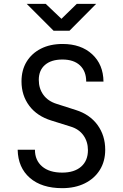

<svg xmlns="http://www.w3.org/2000/svg" viewBox="-20 -970 640 1000"><path d="M304 10Q197 10 135.5 -43.5Q74 -97 72 -190H162Q162 -135 199.5 -103Q237 -71 304 -71Q367 -71 402.5 -102Q438 -133 438 -188Q438 -232 414.5 -265Q391 -298 347 -311L248 -342Q173 -365 132.5 -419Q92 -473 92 -546Q92 -605 118.5 -648.5Q145 -692 193 -716.5Q241 -741 306 -741Q402 -741 460 -687.5Q518 -634 519 -545H429Q429 -599 396.5 -629.5Q364 -660 305 -660Q247 -660 214.5 -632Q182 -604 182 -554Q182 -509 206 -476Q230 -443 275 -429L375 -397Q448 -374 488 -319Q528 -264 528 -190Q528 -130 500 -85Q472 -40 421.5 -15Q371 10 304 10ZM259 -810 119 -950H218L300 -872L380 -950H481L342 -810Z"/></svg>

Font: Liga JetBrainsMono Nerd Font
Style: Regular
Weight: 400
Designer: Philipp Nurullin, Konstantin Bulenkov
Foundry: JetBrains
Version: Version 2.225; ttfautohint (v1.8.3)